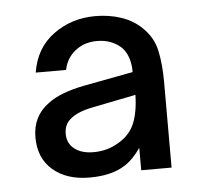

<svg xmlns="http://www.w3.org/2000/svg" viewBox="-38 -814 516 485"><g transform="rotate(-5 219.5 -571.5)"><path d="M43 -482Q43 -536 85 -566Q115 -589 175 -601L302 -625Q302 -666 281 -688Q256 -711 219 -711Q187 -711 164 -693Q141 -675 135 -645H58Q68 -707 114 -740.5Q160 -774 220 -774Q255 -774 285 -764Q315 -754 336 -734Q364 -708 371.5 -673Q379 -638 379 -593V-376H302V-433Q283 -405 261 -391Q227 -369 171 -369Q113 -369 78 -399Q43 -429 43 -482ZM242 -445Q276 -462 289.5 -491Q303 -520 304 -567L194 -545Q153 -537 135 -520Q120 -507 120 -484Q120 -460 138 -446Q156 -432 186 -432Q217 -432 242 -445Z"/></g></svg>

Font: Open Sauce One Medium
Style: Regular
Weight: 500
Designer: Alfredo Marco Pradil
Foundry: Creative Sauce Fz LLC
Version: Version 1.477